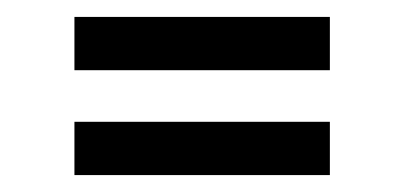

<svg xmlns="http://www.w3.org/2000/svg" viewBox="-20 -454 478 227"><path d="M68 -371V-434H370V-371ZM68 -247V-310H370V-247Z"/></svg>

Font: Kreon Light
Style: Regular
Weight: 300
Designer: Julia Petretta
Foundry: Julia Petretta and Eli Heuer
Version: Version 2.002